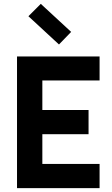

<svg xmlns="http://www.w3.org/2000/svg" viewBox="-20 -973 581 993"><path d="M160 -279V-404H438V-279ZM157 -557 199 -607V-79L152 -125H495V0H68V-681H495V-557ZM285 -743 127 -889 191 -953 348 -808Z"/></svg>

Font: Gabarito SemiBold
Style: Regular
Weight: 600
Designer: Leandro Assis / Alvaro Franca / Felipe Casaprima
Foundry: Naipe Foundry
Version: Version 1.000